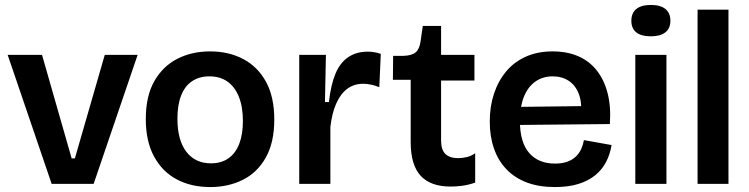

<svg xmlns="http://www.w3.org/2000/svg" viewBox="-20 -744 3031 777"><path d="M189 0 11 -522H150L270 -103H283L404 -522H537L359 0Z M831 13Q754 13 695.5 -18Q637 -49 603.5 -110.5Q570 -172 570 -262Q570 -355 604.5 -415.5Q639 -476 697.5 -506Q756 -536 830 -536Q906 -536 964.5 -505Q1023 -474 1056.5 -413Q1090 -352 1090 -260Q1090 -168 1056 -107Q1022 -46 963 -16.5Q904 13 831 13ZM834 -83Q875 -83 904 -103Q933 -123 948 -161.5Q963 -200 963 -254Q963 -311 947 -351.5Q931 -392 901 -413.5Q871 -435 827 -435Q787 -435 757.5 -415.5Q728 -396 713 -357.5Q698 -319 698 -264Q698 -177 734 -130Q770 -83 834 -83Z M1191 0V-263V-522H1299L1295 -331H1311Q1319 -401 1337.5 -445.5Q1356 -490 1389 -512.5Q1422 -535 1468 -535Q1480 -535 1493 -533Q1506 -531 1521 -526L1515 -391Q1499 -398 1481.5 -401.5Q1464 -405 1450 -405Q1412 -405 1384.5 -384Q1357 -363 1340 -323.5Q1323 -284 1317 -230V0Z M1804 11Q1722 11 1682 -33Q1642 -77 1642 -169V-421H1570L1571 -518H1613Q1647 -519 1662.5 -532.5Q1678 -546 1682 -577L1691 -639H1765V-522H1900V-418H1765V-175Q1765 -138 1782.5 -121Q1800 -104 1834 -104Q1852 -104 1870 -108.5Q1888 -113 1903 -124V-5Q1874 5 1849 8Q1824 11 1804 11Z M2226 13Q2161 13 2112 -5.5Q2063 -24 2029.5 -59Q1996 -94 1979 -143Q1962 -192 1962 -252Q1962 -313 1979 -364.5Q1996 -416 2028 -454.5Q2060 -493 2107.5 -514.5Q2155 -536 2216 -536Q2275 -536 2320 -516.5Q2365 -497 2395 -459Q2425 -421 2439 -366.5Q2453 -312 2448 -242L2043 -238V-311L2368 -315L2331 -274Q2336 -328 2322.5 -363.5Q2309 -399 2281.5 -417Q2254 -435 2217 -435Q2176 -435 2146 -413.5Q2116 -392 2100 -352Q2084 -312 2084 -255Q2084 -168 2121.5 -125Q2159 -82 2226 -82Q2256 -82 2277 -90Q2298 -98 2311.5 -111.5Q2325 -125 2332.5 -142Q2340 -159 2343 -177L2455 -157Q2449 -120 2433 -89Q2417 -58 2389 -35Q2361 -12 2320.5 0.5Q2280 13 2226 13Z M2551 0V-522H2677V0ZM2614 -597Q2575 -597 2555 -613Q2535 -629 2535 -660Q2535 -691 2555 -707.5Q2575 -724 2614 -724Q2653 -724 2673 -707.5Q2693 -691 2693 -660Q2693 -629 2672.5 -613Q2652 -597 2614 -597Z M2803 0V-705H2928V0Z"/></svg>

Font: Bricolage Grotesque 36pt SemiBold
Style: Regular
Weight: 600
Designer: Mathieu Triay
Foundry: Atelier Triay
Version: Version 1.001;gftools[0.9.33.dev8+g029e19f]